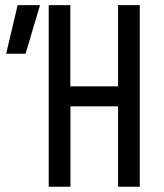

<svg xmlns="http://www.w3.org/2000/svg" viewBox="-20 -713 626 733"><path d="M430.7 0V-307.1H249V0H166V-693.4H248.5V-383.3H430.7V-693.4H513.7V0ZM3.4 -507.8 47.4 -693.4H132.8L77.6 -507.8Z"/></svg>

Font: Cascadia Mono NF SemiLight
Style: Regular
Weight: 350
Monospace: yes
Designer: Aaron Bell
Foundry: Saja Typeworks
Version: Version 2404.023; ttfautohint (v1.8.4)